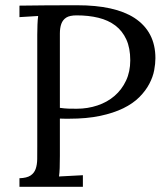

<svg xmlns="http://www.w3.org/2000/svg" viewBox="-20 -722 645 742"><path d="M247.1 -263.2Q242.2 -263.2 231.7 -263.2Q221.2 -263.2 211.4 -263.7V-119.1Q211.4 -91.8 210.7 -72.3Q210 -52.7 208 -40L300.3 -44.9V0H55.2V-33.2Q83.5 -34.2 97.7 -43.5Q111.8 -52.7 117.7 -68.8Q123.5 -85 123.8 -107.2Q124 -129.4 124 -155.8V-587.9Q124 -608.4 124.8 -626.7Q125.5 -645 127.4 -660.2L55.2 -655.8V-700.2Q107.9 -701.2 163.6 -701.4Q219.2 -701.7 278.3 -701.7Q423.8 -701.7 499.5 -652.8Q580.6 -599.6 580.6 -497.1Q580.6 -476.1 575.9 -450.7Q571.3 -425.3 557.1 -398.2Q543 -371.1 518.3 -346.4Q493.7 -321.8 456.3 -303.5Q418.9 -285.2 367.2 -274.2Q315.4 -263.2 247.1 -263.2ZM211.4 -305.2Q230 -302.7 243.9 -302.2Q257.8 -301.8 276.4 -301.8Q318.8 -301.8 356.7 -314.5Q394.5 -327.1 422.6 -351.3Q450.7 -375.5 467 -410.2Q483.4 -444.8 483.4 -488.8Q483.4 -536.1 468.3 -569.3Q453.1 -602.5 425.8 -623.3Q398.4 -644 360.4 -653.3Q322.3 -662.6 276.4 -662.6Q249.5 -662.6 236.1 -654.1Q222.7 -645.5 217 -629.9Q211.4 -614.3 211.4 -592.5Q211.4 -570.8 211.4 -543.9Z"/></svg>

Font: Lora
Style: Regular
Weight: 400
Designer: Olga Karpushina, Alexei Vanyashin
Foundry: Cyreal (www.cyreal.org, a@cyreal.org)
Version: Version 1.014